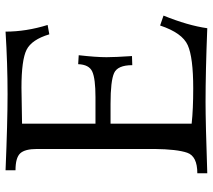

<svg xmlns="http://www.w3.org/2000/svg" viewBox="-56 -676 733 660"><g transform="rotate(-90 310.0 -346.5)"><path d="M542.5 0Q392.6 -5.9 288.6 -5.9Q218.3 -5.9 43.9 0V-34.2Q102.5 -34.2 114.5 -69.1Q126.5 -104 127.4 -181.2V-585Q127.4 -627 112.3 -643.1Q97.2 -659.2 54.2 -659.2V-693.4Q220.2 -686.5 315.9 -686.5Q419.9 -686.5 530.8 -693.4Q530.8 -622.6 553.7 -548.8L521.5 -543Q503.4 -603.5 468.5 -621.1Q433.6 -638.7 337.9 -638.7L214.4 -636.7V-384.3H305.7Q369.1 -384.3 393.3 -395.3Q417.5 -406.2 418.9 -443.8L449.7 -441.9Q442.9 -382.3 442.9 -346.2Q442.9 -317.4 446.8 -258.8L415.5 -257.8Q415.5 -308.1 388.4 -320.3Q361.3 -332.5 282.7 -332.5H214.4V-53.7Q263.7 -48.3 335.9 -48.3Q441.9 -48.3 484.1 -67.1Q526.4 -85.9 551.8 -162.1L585.9 -150.4Q551.8 -66.4 542.5 0Z"/></g></svg>

Font: Kelvinch
Style: Regular
Weight: 400
Designer: Paul James MIller
Foundry: High-Logic / Made with FontCreator
Version: Version 3.30 September 23, 2016